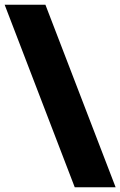

<svg xmlns="http://www.w3.org/2000/svg" viewBox="-30 -731 509 812"><path d="M286.1 61 -10.3 -710.9H162.1L459 61Z"/></svg>

Font: Mardoto Black
Style: Regular
Weight: 900
Designer: Christian Robertson, Vahan Hovhannisyan
Foundry: Google
Version: Version 1.000